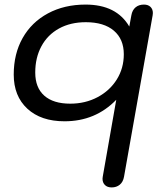

<svg xmlns="http://www.w3.org/2000/svg" viewBox="-20 -520 715 839"><path d="M428 261 429 252 488 -84Q397 10 262 10Q159 10 99.5 -45Q40 -100 40 -194Q40 -285 79 -354Q118 -423 189.5 -461.5Q261 -500 354 -500Q489 -500 545 -404L554 -453Q558 -476 572.5 -488Q587 -500 609 -500Q627 -500 637.5 -490Q648 -480 648 -463Q648 -457 647 -453L522 252Q518 275 503.5 287Q489 299 468 299Q449 299 438.5 288.5Q428 278 428 261ZM521 -283Q521 -349 477.5 -386Q434 -423 355 -423Q288 -423 238 -395.5Q188 -368 161 -318Q134 -268 134 -203Q134 -137 173.5 -102Q213 -67 287 -67Q353 -67 406.5 -95.5Q460 -124 490.5 -173Q521 -222 521 -283Z"/></svg>

Font: Kodchasan Medium
Style: Italic
Weight: 500
Italic angle: -10°
Version: Version 1.000; ttfautohint (v1.6)